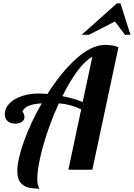

<svg xmlns="http://www.w3.org/2000/svg" viewBox="-20 -1020 804 1154"><path d="M683 -1000 471 -811H515L671 -891L731 -811H764L704 -1000ZM153 108C171.7 112 193.3 114 218 114C208.7 102 204 83.3 204 58C204 6.7 216.2 -61.8 240.5 -147.5C264.8 -233.2 296 -317 334 -399C357.3 -397 379.3 -393.3 400 -388C420.7 -382.7 443.3 -374.3 468 -363L391 0H535L692 -736C671.3 -745.3 645 -750 613 -750C557.7 -750 499.5 -722.5 438.5 -667.5C377.5 -612.5 319.7 -541.7 265 -455C244.3 -457 227 -458 213 -458C175 -458 140.3 -452.5 109 -441.5C77.7 -430.5 53.2 -415.7 35.5 -397C17.8 -378.3 9 -357.7 9 -335C9 -316.3 14.7 -302 26 -292C37.3 -282 52.3 -277 71 -277C87 -277 100.3 -280.5 111 -287.5C121.7 -294.5 127 -304 127 -316C127 -323.3 125.5 -330.3 122.5 -337C119.5 -343.7 116.7 -347 114 -347C120 -363.7 132.7 -376 152 -384C171.3 -392 197.7 -397 231 -399C187 -323 151.5 -247.3 124.5 -172C97.5 -96.7 84 -36.7 84 8C84 40 90.8 63.7 104.5 79C118.2 94.3 134.3 104 153 108ZM535 -679 477 -407C443.7 -421 403 -432.7 355 -442C384.3 -501.3 414.5 -551.8 445.5 -593.5C476.5 -635.2 506.3 -663.7 535 -679Z"/></svg>

Font: DonutKreme
Style: Regular
Weight: 400
Designer: Impallari Type
Foundry: Impallari Type
Version: Version 2.100